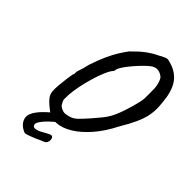

<svg xmlns="http://www.w3.org/2000/svg" viewBox="-255 -782 1118 1118"><g transform="rotate(45 304.0 -223.5)"><path d="M180 30Q143 3 125.5 -18Q108 -39 106 -61Q104 -79 106.5 -110Q109 -141 113 -171Q117 -201 120 -216Q125 -221 124.5 -229.5Q124 -238 124 -238Q123 -243 131 -264.5Q139 -286 146 -320Q166 -380 184.5 -420.5Q203 -461 221 -490Q239 -519 257 -543Q298 -585 330.5 -609Q363 -633 394 -647Q414 -659 431 -666Q448 -673 459 -668Q515 -656 550.5 -620Q586 -584 599 -514Q606 -470 607.5 -434.5Q609 -399 602 -364.5Q595 -330 576.5 -289Q558 -248 525 -193Q486 -116 439 -62.5Q392 -9 344.5 19.5Q297 48 254 51Q211 54 180 30ZM255 -24Q278 -27 294.5 -34.5Q311 -42 329.5 -60.5Q348 -79 377 -112Q403 -142 420 -163Q437 -184 449 -205.5Q461 -227 472.5 -257.5Q484 -288 498 -336Q506 -366 509.5 -382Q513 -398 514 -410.5Q515 -423 514.5 -442.5Q514 -462 514 -498Q513 -515 507 -535.5Q501 -556 493 -565Q483 -576 463.5 -583Q444 -590 422 -580Q410 -575 392 -558.5Q374 -542 354 -520.5Q334 -499 316.5 -477Q299 -455 288.5 -437.5Q278 -420 278 -413Q278 -413 277.5 -408Q277 -403 273 -398Q260 -384 245.5 -350.5Q231 -317 218.5 -274.5Q206 -232 197.5 -190Q189 -148 187 -115Q186 -95 186 -84.5Q186 -74 189 -66.5Q192 -59 199 -47Q205 -37 222.5 -29Q240 -21 255 -24ZM165 223Q145 217 127 201.5Q109 186 103 163Q97 140 112 113Q124 91 146.5 67.5Q169 44 195.5 22.5Q222 1 244 -13L291 17Q269 30 238.5 55.5Q208 81 190 103Q176 120 170.5 132.5Q165 145 172 156Q175 162 190 162Q213 158 229 148Q245 138 270 126Q283 119 290 124.5Q297 130 298.5 140.5Q300 151 295.5 162.5Q291 174 279 179Q275 180 261 186.5Q247 193 229 201Q211 209 193.5 215Q176 221 165 223Z"/></g></svg>

Font: Caveat SemiBold
Style: Regular
Weight: 600
Designer: Pablo Impallari
Foundry: Pablo Impallari
Version: Version 2.000